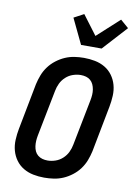

<svg xmlns="http://www.w3.org/2000/svg" viewBox="-101 -991 751 1067"><g transform="rotate(10 275.0 -457.5)"><path d="M225 12Q193 12 163 6Q133 0 107.5 -15Q82 -30 64.5 -54Q47 -78 39 -107Q31 -136 32.5 -168Q34 -200 40 -231L90 -491Q96 -518 106 -544Q116 -570 133 -593Q150 -616 173.5 -634Q197 -652 222.5 -663Q248 -674 274.5 -678Q301 -682 328 -682Q360 -682 390.5 -676Q421 -670 446.5 -655Q472 -640 489.5 -616Q507 -592 515 -563Q523 -534 521.5 -502Q520 -470 514 -439L464 -179Q458 -152 448 -126Q438 -100 421 -77Q404 -54 380.5 -36Q357 -18 331.5 -7Q306 4 279 8Q252 12 225 12ZM227 -85Q248 -85 270.5 -92.5Q293 -100 311 -116.5Q329 -133 339 -154Q349 -175 353 -197L404 -457Q407 -472 408 -487.5Q409 -503 406.5 -518Q404 -533 398 -546Q392 -559 381.5 -568Q371 -577 357 -581Q343 -585 327 -585Q306 -585 283.5 -577.5Q261 -570 243 -553.5Q225 -537 215 -516Q205 -495 201 -473L150 -213Q147 -198 146 -182.5Q145 -167 147 -152Q149 -137 155 -124Q161 -111 172 -102Q183 -93 197 -89Q211 -85 227 -85ZM299 -750 231 -892 287 -922 369 -813 494 -927 540 -887 415 -750Z"/></g></svg>

Font: Lode Term
Style: Bold Italic
Weight: 700
Italic angle: -11°
Monospace: yes
Designer: Belleve Invis
Foundry: Belleve Invis
Version: Version 29.2.0